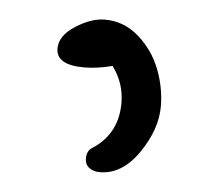

<svg xmlns="http://www.w3.org/2000/svg" viewBox="-33 -724 373 334"><g transform="rotate(5 154.0 -556.5)"><path d="M179.2 -546.9Q179.2 -581.5 158.2 -609.9Q131.8 -603 108.9 -603Q60.1 -603 60.1 -631.8Q60.1 -654.3 87.2 -671.6Q114.3 -689 138.2 -689Q171.4 -689 197.3 -666.3Q223.1 -643.6 235.6 -611.6Q248 -579.6 248 -546.9Q248 -506.8 219.5 -465.3Q190.9 -423.8 151.9 -423.8Q141.1 -423.8 133.5 -429.4Q126 -435.1 126 -445.8Q126 -460 137.2 -465.8Q179.2 -494.1 179.2 -546.9Z"/></g></svg>

Font: Zhizn
Style: Regular
Weight: 400
Designer: Peter Zharnov
Foundry: Peter Zharnov
Version: Version 1.000